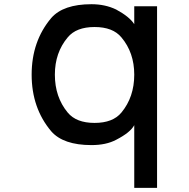

<svg xmlns="http://www.w3.org/2000/svg" viewBox="-20 -696 905 921"><path d="M562.5 -516.6Q624 -443.4 624 -337.9Q624 -230.5 562.5 -156.2Q521.5 -106.4 433.6 -106.4Q345.7 -106.4 304.7 -156.2Q243.2 -230.5 243.2 -337.9Q243.2 -443.4 304.7 -516.6Q345.7 -566.4 433.6 -566.4Q521.5 -566.4 562.5 -516.6ZM733.4 -666H624V-580.1Q600.6 -616.2 537.1 -650.4Q484.4 -675.8 418.9 -675.8Q283.2 -675.8 225.6 -609.4Q131.8 -498 131.8 -337.9Q131.8 -177.7 225.6 -66.4Q283.2 0 418.9 0Q489.3 0 537.1 -25.4Q605.5 -60.5 624 -95.7V205.1H733.4Z"/></svg>

Font: OCR-B
Style: Regular
Weight: 400
Version: 1.1